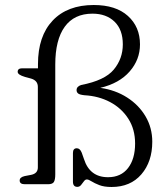

<svg xmlns="http://www.w3.org/2000/svg" viewBox="-20 -735 662 766"><path d="M587.5 -169.5Q587.5 -90 544 -39.5Q500.5 11 425 11Q395.5 11 376.2 3.5Q357 -4 345.2 -11.5Q333.5 -19 327 -19Q320.5 -19.5 315 -12Q309.5 -4.5 303.5 3Q297.5 10.5 288.5 10.5Q271 10.5 271 -10.5V-124.5Q271 -143.5 286.5 -143.5Q299 -143.5 306 -126L315 -100.5Q338 -28 411 -28Q462.5 -28 490.8 -64.5Q519 -101 519 -162.5Q519 -219 492 -261.2Q465 -303.5 419.2 -327.8Q373.5 -352 317 -355Q298 -357 291.8 -362Q285.5 -367 285.5 -375.5Q285.5 -390 304 -396Q398 -414 434 -457.5Q470 -501 470 -558Q470 -616.5 437 -648.5Q404 -680.5 349 -680.5Q276 -680.5 238.2 -628.2Q200.5 -576 200.5 -477.5V-39.5Q200.5 -18 195 -9Q189.5 0 171.5 0H79Q58.5 0 58.5 -15Q58.5 -28 78.5 -32.5L104.5 -37.5Q131 -43 131 -67V-388.5Q131 -413.5 104 -421.5L80 -428Q50.5 -436.5 50.5 -448.5Q50.5 -462.5 68.5 -462.5H131.5V-479Q131.5 -591 190.2 -653Q249 -715 354 -715Q442 -715 490.2 -671.5Q538.5 -628 538.5 -558Q538.5 -497 497.2 -449.8Q456 -402.5 380 -384.5Q440.5 -376 487.2 -346Q534 -316 560.8 -270.5Q587.5 -225 587.5 -169.5Z"/></svg>

Font: Fraunces 9pt Soft Light
Style: Regular
Weight: 300
Version: Version 1.000;[0bf87f6ff]